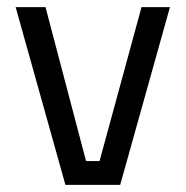

<svg xmlns="http://www.w3.org/2000/svg" viewBox="-20 -520 522 540"><path d="M164 0 24 -500H108L222 -67H260L378 -500H458L318 0Z"/></svg>

Font: Cairo-CLs
Style: CLs-Regular
Weight: 400
Version: Version 3.130;gftools[0.9.24]